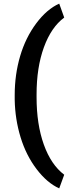

<svg xmlns="http://www.w3.org/2000/svg" viewBox="-20 -809 391 1051"><path d="M60.5 -289.1Q60.5 -400.9 90.3 -502Q120.1 -603 178.2 -680.9Q236.3 -758.8 304.2 -789.1L331.5 -712.9Q260.3 -660.2 220.2 -549.8Q180.2 -439.5 180.2 -292V-276.9Q180.2 -128.9 219.7 -18.1Q259.3 92.8 331.5 147.5L304.2 222.2Q237.8 192.4 180.4 116.9Q123 41.5 92.8 -57.1Q62.5 -155.8 60.5 -263.2Z"/></svg>

Font: Roboto-o
Style: o-Bold
Weight: 700
Designer: Google
Version: Version 2.134; 2016; ttfautohint (v1.6)